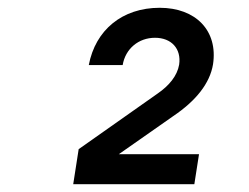

<svg xmlns="http://www.w3.org/2000/svg" viewBox="-20 -855 640 493"><path d="M168 -382H479L491 -459H285L425 -557C483 -596 519 -641 527 -690C540 -776 483 -835 390 -835C294 -835 225 -778 208 -688H295C302 -730 336 -758 378 -758C420 -758 446 -730 440 -689C435 -660 414 -635 385 -615L182 -472Z"/></svg>

Font: JetBrains Mono
Style: Bold Italic
Weight: 558
Italic angle: -9°
Monospace: yes
Designer: Philipp Nurullin, Konstantin Bulenkov
Foundry: JetBrains
Version: Version 2.305